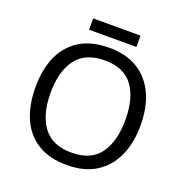

<svg xmlns="http://www.w3.org/2000/svg" viewBox="-150 -988 1081 1131"><g transform="rotate(20 390.5 -422.5)"><path d="M720 -358Q720 -247 682.5 -164.5Q645 -82 572 -36Q499 10 391 10Q280 10 206.5 -36Q133 -82 97 -165Q61 -248 61 -359Q61 -469 97 -551Q133 -633 206.5 -679Q280 -725 392 -725Q499 -725 572 -679.5Q645 -634 682.5 -551.5Q720 -469 720 -358ZM156 -358Q156 -223 213 -145.5Q270 -68 391 -68Q513 -68 569 -145.5Q625 -223 625 -358Q625 -493 569 -569.5Q513 -646 392 -646Q271 -646 213.5 -569.5Q156 -493 156 -358ZM539 -855V-784H242V-855Z"/></g></svg>

Font: Noto Sans Linear A
Style: Regular
Weight: 400
Designer: Monotype Design Team
Foundry: Monotype Imaging Inc.
Version: Version 2.002; ttfautohint (v1.8.4.7-5d5b)